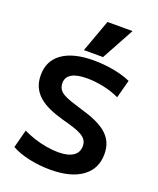

<svg xmlns="http://www.w3.org/2000/svg" viewBox="-179 -1107 1010 1224"><g transform="rotate(20 326.5 -495.0)"><path d="M312 10Q238 10 167 -5.5Q96 -21 49 -48L81 -171Q115 -154 156 -140.5Q197 -127 240 -119.5Q283 -112 321 -112Q387 -112 422 -135Q457 -158 457 -202Q457 -226 446 -242.5Q435 -259 413 -271.5Q391 -284 357 -295Q323 -306 277 -318Q224 -333 182 -352Q140 -371 110.5 -397Q81 -423 65.5 -457.5Q50 -492 50 -537Q50 -635 125 -687.5Q200 -740 337 -740Q405 -740 472.5 -727.5Q540 -715 589 -693L556 -570Q508 -593 450 -605.5Q392 -618 335 -618Q267 -618 232 -597.5Q197 -577 197 -537Q197 -513 207 -496.5Q217 -480 237.5 -468Q258 -456 289.5 -445Q321 -434 365 -421Q422 -405 466.5 -385.5Q511 -366 541.5 -340.5Q572 -315 588 -281Q604 -247 604 -201Q604 -101 527.5 -45.5Q451 10 312 10ZM384 -780H254L334 -1000H504Z"/></g></svg>

Font: M PLUS 2
Style: Bold
Weight: 700
Designer: Coji Morishita
Foundry: UNDERFOREST DESIGN
Version: Version 1.001